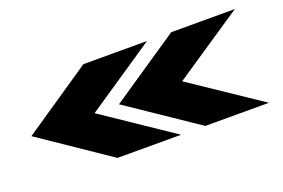

<svg xmlns="http://www.w3.org/2000/svg" viewBox="-65 -646 1174 797"><g transform="rotate(-20 522.0 -247.0)"><path d="M341 -40H622L315 -247L622 -454H341L36 -247ZM729 -40H1010L702 -247L1010 -454H729L423 -247Z"/></g></svg>

Font: Anybody ExtraExpanded Black
Style: Regular
Weight: 900
Width: 8
Version: Version 1.113;gftools[0.9.25]